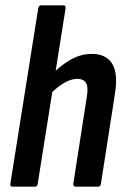

<svg xmlns="http://www.w3.org/2000/svg" viewBox="-20 -703 474 723"><path d="M28 0Q17 0 19 -11L124 -672Q126 -683 135 -683H218Q229 -683 227 -672L122 -11Q121 0 111 0ZM266 0Q255 0 256 -11L307 -339Q313 -375 304 -390.5Q295 -406 271 -406Q248 -406 222.5 -391.5Q197 -377 166 -346V-413Q205 -455 244.5 -477.5Q284 -500 325 -500Q380 -500 402.5 -463Q425 -426 413 -351L360 -11Q359 0 348 0Z"/></svg>

Font: Sofia Sans Condensed
Style: Bold Italic
Weight: 700
Italic angle: -9°
Version: Version 4.100